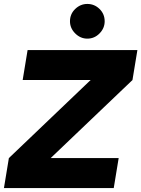

<svg xmlns="http://www.w3.org/2000/svg" viewBox="-28 -954 717 974"><path d="M17 -152 439 -555 644 -548 229 -152ZM-8 0 17 -152H574L549 0ZM87 -548 112 -700H669L644 -548ZM415 -758Q380 -758 353.5 -784.5Q327 -811 327 -846Q327 -883 353.5 -908.5Q380 -934 415 -934Q451 -934 477 -908.5Q503 -883 503 -846Q503 -811 477 -784.5Q451 -758 415 -758Z"/></svg>

Font: Figtree Light ExtraBold
Style: Italic
Weight: 800
Italic angle: -9.5°
Version: Version 2.001;gftools[0.9.30]